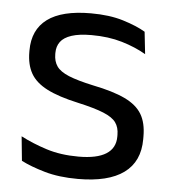

<svg xmlns="http://www.w3.org/2000/svg" viewBox="-43 -540 527 590"><g transform="rotate(5 220.5 -245.0)"><path d="M218.5 11Q159.5 11 115.5 -1.8Q71.5 -14.5 42.5 -29.5L35 -104.5Q71.5 -85.5 115.2 -71.5Q159 -57.5 214.5 -57.5Q271 -57.5 299.5 -75.5Q328 -93.5 328 -129V-134.5Q328 -157.5 317.2 -172.5Q306.5 -187.5 278.5 -199Q250.5 -210.5 199 -222Q137.5 -235.5 102 -253.8Q66.5 -272 51.2 -299Q36 -326 36 -365V-369.5Q36 -433.5 80.5 -466.5Q125 -499.5 214.5 -499.5Q272 -499.5 314.2 -486.5Q356.5 -473.5 383.5 -457.5L391 -389Q358.5 -408 316.5 -420.5Q274.5 -433 222 -433Q184 -433 160.5 -425.2Q137 -417.5 126.5 -403.2Q116 -389 116 -369V-365Q116 -343 126.5 -327.8Q137 -312.5 164.2 -301.2Q191.5 -290 240 -279.5Q302.5 -267 339.2 -249.5Q376 -232 392 -205.2Q408 -178.5 408 -136.5V-128Q408 -59 360 -24Q312 11 218.5 11Z"/></g></svg>

Font: Anek Bangla
Style: Regular
Weight: 400
Designer: Sulekha Rajkumar (Bangla), Yesha Goshar (Latin)
Foundry: Ek Type
Version: Version 1.003